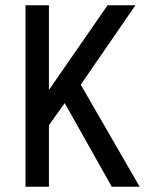

<svg xmlns="http://www.w3.org/2000/svg" viewBox="-20 -710 560 730"><path d="M77 0V-690H166V-368L389 -690H495L287 -388L511 0H405L226 -318L166 -234V0Z"/></svg>

Font: Radio Canada Condensed
Style: Regular
Weight: 400
Width: 3
Designer: Charles Daoud, Etienne Aubert Bonn, Alexandre Saumier Demers, Jacques Le Bailly
Foundry: Radio-Canada
Version: Version 2.104; ttfautohint (v1.8.4.7-5d5b);gftools[0.9.28.de